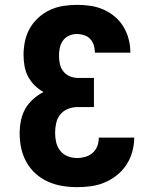

<svg xmlns="http://www.w3.org/2000/svg" viewBox="-20 -763 640 791"><path d="M298 8Q267 8 236.5 3Q206 -2 178 -14.5Q150 -27 127 -47.5Q104 -68 89 -95Q74 -122 67.5 -152Q61 -182 61 -213Q61 -239 66 -265Q71 -291 83.5 -313.5Q96 -336 116 -354Q136 -372 159 -384Q139 -395 122.5 -411.5Q106 -428 95.5 -448Q85 -468 81 -491Q77 -514 77 -537Q77 -565 83 -593.5Q89 -622 103 -646.5Q117 -671 138.5 -690.5Q160 -710 186 -722Q212 -734 240.5 -738.5Q269 -743 297 -743Q325 -743 352.5 -739Q380 -735 405.5 -724Q431 -713 452.5 -695Q474 -677 488.5 -653Q503 -629 510 -602Q517 -575 517 -548Q517 -547 517 -546.5Q517 -546 517 -546H371Q371 -546 371 -546Q371 -546 371 -547Q371 -562 366.5 -576.5Q362 -591 352 -602Q342 -613 327 -618Q312 -623 297 -623Q281 -623 265.5 -616.5Q250 -610 240 -596.5Q230 -583 226.5 -566.5Q223 -550 223 -534Q223 -534 223 -534Q223 -534 223 -534Q223 -517 226.5 -500Q230 -483 240.5 -469.5Q251 -456 267 -449Q283 -442 300 -442H367V-322H300Q280 -322 260.5 -314.5Q241 -307 228.5 -291.5Q216 -276 211.5 -256Q207 -236 207 -216Q207 -196 211.5 -176.5Q216 -157 228.5 -141.5Q241 -126 259.5 -119Q278 -112 298 -112Q315 -112 332 -117Q349 -122 362 -133.5Q375 -145 381 -161.5Q387 -178 387 -196H533Q533 -167 525 -138Q517 -109 501 -84.5Q485 -60 462 -41.5Q439 -23 412 -11.5Q385 0 356 4Q327 8 298 8Z"/></svg>

Font: Iosevka SS04 Heavy Extended
Style: Regular
Weight: 900
Width: 7
Monospace: yes
Designer: Belleve Invis
Foundry: Belleve Invis
Version: Version 19.0.0; ttfautohint (v1.8.4)